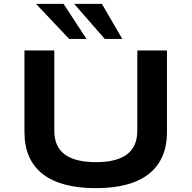

<svg xmlns="http://www.w3.org/2000/svg" viewBox="-20 -967 996 997"><path d="M478 10Q295 10 201 -64Q107 -138 107 -281V-705H262V-288Q262 -205 316.5 -165Q371 -125 478 -125Q586 -125 639.5 -165.5Q693 -206 693 -288V-705H847V-281Q847 -139 753.5 -64.5Q660 10 478 10ZM524 -765 365 -947H509L615 -765ZM339 -765 167 -947H310L429 -765Z"/></svg>

Font: Nunito Sans 7pt Expanded
Style: Bold
Weight: 700
Width: 7
Designer: Vernon Adams
Foundry: Vernon Adams
Version: Version 3.101;gftools[0.9.27]